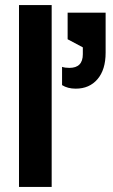

<svg xmlns="http://www.w3.org/2000/svg" viewBox="-20 -738 447 758"><path d="M254 -470Q307 -470 307 -524V-551L247 -583V-688H397V-530Q397 -463 365 -425.5Q333 -388 279 -388Q247 -388 225 -402V-474Q237 -470 254 -470ZM55 0V-718H184V0Z"/></svg>

Font: Techna Sans
Style: Regular
Weight: 400
Designer: Carl Enlund
Version: Version 1.003